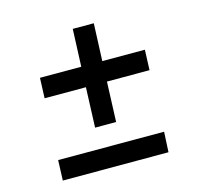

<svg xmlns="http://www.w3.org/2000/svg" viewBox="-85 -634 751 723"><g transform="rotate(-15 291.0 -272.0)"><path d="M243 -162 249 -318H88L91 -397H252L258 -543H340L334 -397H500L497 -318H331L325 -162ZM74 -1 77 -80H490L486 -1Z"/></g></svg>

Font: Literata 36pt
Style: Bold Italic
Weight: 700
Italic angle: -2°
Designer: Latin by Veronika Burian and Jose Scaglione. Greek by Irene Vlachou. Cyrillic by Vera Evstafieva
Foundry: TypeTogether
Version: Version 3.002